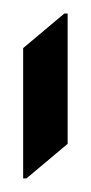

<svg xmlns="http://www.w3.org/2000/svg" viewBox="-20 -777 136 287"><path d="M76.2 -756.8H81.1V-562L19.5 -510.3H14.6V-705.1Z"/></svg>

Font: Gothica
Style: Book
Weight: 400
Designer: Wojciech Kalinowski "wmk69" (wmk69@o2.pl)
Foundry: Wojciech Kalinowski "wmk69" (wmk69@o2.pl)
Version: Version 2.1.0; 2021-05-14